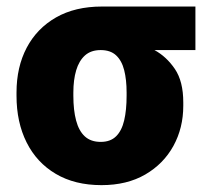

<svg xmlns="http://www.w3.org/2000/svg" viewBox="-20 -548 644 579"><path d="M286.1 10.3Q205.6 10.3 148.2 -23.7Q90.8 -57.6 60.3 -118.4Q29.8 -179.2 29.8 -259.3V-269Q29.8 -345.7 60.5 -404.1Q91.3 -462.4 148.9 -495.4Q206.5 -528.3 287.6 -528.3H569.3V-397H445.8Q481.9 -377.4 507.3 -340.1Q532.7 -302.7 532.7 -239.3V-229Q532.7 -162.1 502.9 -107.9Q473.1 -53.7 418 -21.7Q362.8 10.3 286.1 10.3ZM283.7 -120.1Q313 -120.1 330.1 -137Q347.2 -153.8 354.5 -185.1Q361.8 -216.3 361.8 -259.3V-269Q361.8 -307.6 354.5 -336.4Q347.2 -365.2 330.1 -381.1Q313 -397 283.7 -397Q254.4 -397 236.3 -380.9Q218.3 -364.7 209.7 -335.9Q201.2 -307.1 201.2 -269V-259.3Q201.2 -215.8 209.5 -184.6Q217.8 -153.3 235.8 -136.7Q253.9 -120.1 283.7 -120.1Z"/></svg>

Font: Roboto Slab LO Black
Style: Regular
Weight: 900
Designer: Google
Version: Version 2.000